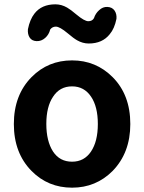

<svg xmlns="http://www.w3.org/2000/svg" viewBox="-20 -853 666 887"><path d="M313 14Q202 14 126 -63Q44 -146 44 -280Q44 -414 126 -497Q202 -574 313 -574Q423 -574 500 -497Q582 -415 582 -280Q582 -147 500 -63Q423 14 313 14ZM313 -106Q369 -106 400.5 -153Q432 -200 432 -280Q432 -360 401 -406Q369 -454 313 -454Q256 -454 225 -406Q194 -360 194 -280.5Q194 -201 225 -153Q256 -106 313 -106ZM390 -652Q362 -652 336 -667Q320 -676 293 -699Q256 -730 238 -730Q222 -730 212 -717Q206 -693 189 -678Q171 -662 149 -663Q127 -664 117 -679.5Q107 -695 109 -718Q118 -763 139 -790Q172 -833 236 -833Q264 -833 290 -818Q306 -809 333 -786Q370 -755 388 -755Q406 -755 414 -769Q421 -791 438 -806Q455 -822 476 -821Q498 -820 509 -804.5Q520 -789 518 -766Q509 -721 487 -695Q453 -652 390 -652Z"/></svg>

Font: GenSenRounded2 TW B
Style: Regular
Weight: 700
Version: Version 2.000;PS 2;hotconv 16.6.51;makeotf.lib2.5.65220 DEVE